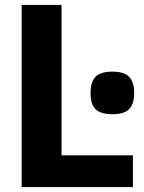

<svg xmlns="http://www.w3.org/2000/svg" viewBox="-20 -760 587 780"><path d="M68 -740H230V-129H520V0H68ZM437 -296Q389 -296 368.5 -316Q348 -336 348 -382Q348 -428 368.5 -448.5Q389 -469 437 -469Q484 -469 504.5 -448Q525 -427 525 -382Q525 -337 504.5 -316.5Q484 -296 437 -296Z"/></svg>

Font: Encode Sans Narrow
Style: Bold
Weight: 700
Designer: Pablo Impallari, Andres Torresi
Foundry: Pablo Impallari, Andres Torresi
Version: Version 1.000; ttfautohint (v1.00) -l 8 -r 50 -G 200 -x 14 -